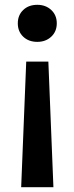

<svg xmlns="http://www.w3.org/2000/svg" viewBox="-20 -623 309 798"><path d="M202 155H68L89 -367H181ZM135 -603Q170 -603 193 -581.5Q216 -560 216 -526Q216 -492 193 -470.5Q170 -449 135 -449Q99 -449 76.5 -470.5Q54 -492 54 -526Q54 -560 76.5 -581.5Q99 -603 135 -603Z"/></svg>

Font: Bounded
Style: Regular
Weight: 400
Designer: Vlad Churkin
Version: Version 1.0